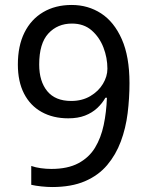

<svg xmlns="http://www.w3.org/2000/svg" viewBox="-20 -744 591 774"><path d="M190 10Q171 10 147 7.5Q123 5 106 1V-75Q123 -69 144.5 -66Q166 -63 187 -63Q253 -63 296 -86Q339 -109 363 -148.5Q387 -188 398 -240Q409 -292 411 -350H405Q392 -327 371.5 -308Q351 -289 322.5 -278Q294 -267 255 -267Q194 -267 148 -292.5Q102 -318 77 -366.5Q52 -415 52 -484Q52 -559 78.5 -612.5Q105 -666 154 -695Q203 -724 269 -724Q335 -724 387.5 -690Q440 -656 471 -586Q502 -516 502 -409Q502 -348 494.5 -287.5Q487 -227 467 -173.5Q447 -120 412 -78.5Q377 -37 322.5 -13.5Q268 10 190 10ZM267 -337Q311 -337 344 -356.5Q377 -376 395 -406Q413 -436 413 -467Q413 -511 397 -552.5Q381 -594 349.5 -621.5Q318 -649 270 -649Q212 -649 175 -609Q138 -569 138 -484Q138 -416 170.5 -376.5Q203 -337 267 -337Z"/></svg>

Font: uhindi25
Style: Book
Weight: 400
Designer: Jelle Bosma - Monotype Design Team
Foundry: Monotype Imaging Inc.
Version: Version 2.003